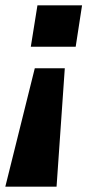

<svg xmlns="http://www.w3.org/2000/svg" viewBox="-53 -523 338 723"><path d="M-33 180 78 -266H191L160 180ZM63 -347 88 -503H256L232 -347Z"/></svg>

Font: Nunito Sans 7pt SemiCondensed ExtraBold
Style: Italic
Weight: 800
Width: 4
Italic angle: -9°
Designer: Vernon Adams
Foundry: Vernon Adams
Version: Version 3.101;gftools[0.9.27]